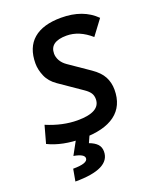

<svg xmlns="http://www.w3.org/2000/svg" viewBox="-168 -801 923 1133"><g transform="rotate(-20 293.0 -234.0)"><path d="M232.4 9.8Q106 9.8 18.6 -33.2L48.8 -142.6Q148.9 -100.6 241.7 -100.6Q385.3 -100.6 385.3 -182.1Q385.3 -204.1 375 -220Q364.7 -235.8 341.3 -252L200.2 -349.1Q157.7 -378.4 139.9 -419.9Q122.1 -461.4 122.1 -500.5Q122.1 -600.6 181.9 -651.9Q241.7 -703.1 356 -703.1Q493.2 -703.1 572.8 -623.5L502 -528.8Q429.2 -592.8 350.1 -592.8Q245.1 -592.8 245.1 -517.6Q245.1 -495.6 257.3 -473.6Q269.5 -451.7 294.4 -434.6L420.9 -347.7Q468.8 -314.9 488.3 -278.1Q507.8 -241.2 507.8 -196.3Q507.8 -94.7 438 -42.5Q368.2 9.8 232.4 9.8ZM105.5 234.4 119.1 158.7Q211.4 158.7 211.4 126Q211.4 100.1 146 88.4L207.5 -23.9L279.3 1L257.8 48.8Q291 61 307.9 79.1Q324.7 97.2 324.7 125Q324.7 234.4 105.5 234.4Z"/></g></svg>

Font: Cascadia Mono NF SemiBold
Style: Italic
Weight: 600
Italic angle: -10°
Monospace: yes
Designer: Aaron Bell
Foundry: Saja Typeworks
Version: Version 2404.023; ttfautohint (v1.8.4)